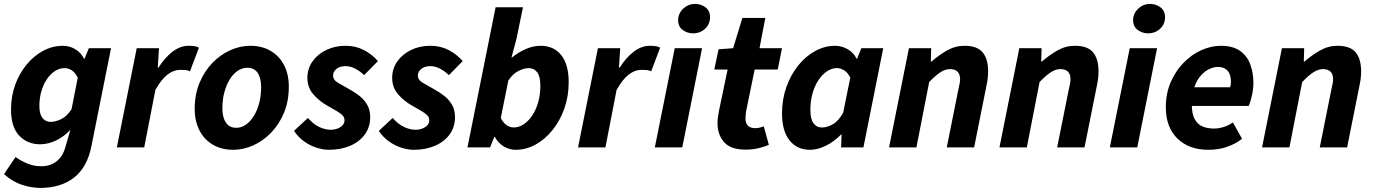

<svg xmlns="http://www.w3.org/2000/svg" viewBox="-24 -737 6868 960"><path d="M177.4 202.6Q134 202.6 86.1 187.2Q38.1 171.7 -3.8 133.5L53.8 48Q82 68.3 114.3 81.3Q146.6 94.2 181.4 94.2Q227.6 94.2 258.8 69.6Q289.9 45.1 302.4 0.2L327.9 -87.6Q295.2 -53.2 256.1 -34.4Q217 -15.6 175.8 -15.6Q113.2 -15.6 72.1 -58.8Q31.1 -102 31.1 -189.2Q31.1 -256.2 52.3 -313.9Q73.5 -371.6 110 -415.3Q146.5 -459 192.8 -483.5Q239.1 -508 290.2 -508Q324 -508 352.9 -490.7Q381.8 -473.3 396.2 -443H398.6L420.2 -496H531.2L433.5 -8.1Q412.4 99.5 346.2 151Q280 202.6 177.4 202.6ZM228.8 -127.6Q253.3 -127.6 282.1 -141.4Q311 -155.3 333.9 -191.5L364.8 -348.8Q352.2 -374.1 334.9 -385.3Q317.5 -396.5 299.6 -396.5Q274 -396.5 251.3 -382.1Q228.6 -367.7 211 -341.9Q193.4 -316.1 183.1 -281.6Q172.9 -247.2 172.9 -206.5Q172.9 -166.5 188.5 -147Q204 -127.6 228.8 -127.6Z M560.3 0 659.6 -496.1H771L764.9 -399.5H768.9Q798 -446.5 837.1 -477.3Q876.2 -508.1 918.9 -508.1Q937.7 -508.1 950.5 -505.8Q963.2 -503.5 970.7 -498.5L925.8 -380.2Q916.5 -385.7 902.7 -386.8Q889 -387.8 876.6 -387.8Q844.2 -387.8 813.4 -364Q782.6 -340.2 752.9 -287.4L697.1 0Z M1142.1 12Q1084.1 12 1040.7 -13.3Q997.4 -38.6 973.5 -84.7Q949.5 -130.8 949.5 -192.5Q949.5 -264.4 973.4 -322.2Q997.3 -380.1 1037.3 -421.7Q1077.4 -463.4 1126.9 -485.8Q1176.4 -508.1 1227.5 -508.1Q1285.6 -508.1 1328.9 -482.8Q1372.3 -457.5 1396.2 -411.4Q1420.1 -365.3 1420.1 -303.6Q1420.1 -231.7 1396.3 -173.9Q1372.4 -116.1 1332.3 -74.4Q1292.3 -32.7 1242.8 -10.4Q1193.2 12 1142.1 12ZM1157.3 -98Q1182.7 -98 1205.2 -113.5Q1227.7 -129 1244.8 -156.5Q1261.9 -184 1271.8 -221Q1281.7 -258 1281.7 -300.9Q1281.7 -346.9 1264.5 -372.5Q1247.3 -398.1 1212.4 -398.1Q1187.2 -398.1 1164.6 -383Q1142 -367.9 1124.9 -340.4Q1107.8 -313 1097.9 -276Q1087.9 -239 1087.9 -195.2Q1087.9 -150.3 1105.5 -124.2Q1123.1 -98 1157.3 -98Z M1620.5 12Q1591.3 12 1558.2 1.3Q1525.2 -9.4 1495.8 -30.6Q1466.5 -51.8 1446.1 -82.6L1515.5 -147.3Q1542.9 -115.5 1572.8 -101.8Q1602.7 -88.2 1629.5 -88.2Q1648 -88.2 1663.9 -94.3Q1679.8 -100.5 1689.2 -111Q1698.5 -121.5 1698.5 -135.2Q1698.5 -149.6 1688.9 -159.9Q1679.4 -170.2 1659.8 -181.6Q1640.2 -192.9 1611 -209.6Q1571.5 -232 1542.2 -266Q1512.9 -299.9 1512.9 -347.2Q1512.9 -393.4 1538.5 -429.8Q1564.1 -466.2 1607.5 -487.2Q1651 -508.1 1703.6 -508.1Q1754.5 -508.1 1795.1 -486.9Q1835.7 -465.8 1865.6 -431.6L1796.5 -361.3Q1777.2 -380.3 1753 -393.3Q1728.9 -406.3 1703.3 -406.3Q1675.4 -406.3 1658.4 -392.6Q1641.4 -378.8 1641.4 -359.8Q1641.4 -336.6 1667 -322.5Q1692.7 -308.4 1723.2 -290.4Q1751.9 -274.9 1775.4 -255.9Q1799 -236.8 1813 -211.3Q1827 -185.8 1827 -151.1Q1827 -102.3 1800.6 -65.4Q1774.1 -28.6 1727.3 -8.3Q1680.4 12 1620.5 12Z M2044.5 12Q2015.3 12 1982.2 1.3Q1949.2 -9.4 1919.8 -30.6Q1890.5 -51.8 1870.1 -82.6L1939.5 -147.3Q1966.9 -115.5 1996.8 -101.8Q2026.7 -88.2 2053.5 -88.2Q2072 -88.2 2087.9 -94.3Q2103.8 -100.5 2113.2 -111Q2122.5 -121.5 2122.5 -135.2Q2122.5 -149.6 2112.9 -159.9Q2103.4 -170.2 2083.8 -181.6Q2064.2 -192.9 2035 -209.6Q1995.5 -232 1966.2 -266Q1936.9 -299.9 1936.9 -347.2Q1936.9 -393.4 1962.5 -429.8Q1988.1 -466.2 2031.5 -487.2Q2075 -508.1 2127.6 -508.1Q2178.5 -508.1 2219.1 -486.9Q2259.7 -465.8 2289.6 -431.6L2220.5 -361.3Q2201.2 -380.3 2177 -393.3Q2152.9 -406.3 2127.3 -406.3Q2099.4 -406.3 2082.4 -392.6Q2065.4 -378.8 2065.4 -359.8Q2065.4 -336.6 2091 -322.5Q2116.7 -308.4 2147.2 -290.4Q2175.9 -274.9 2199.4 -255.9Q2223 -236.8 2237 -211.3Q2251 -185.8 2251 -151.1Q2251 -102.3 2224.6 -65.4Q2198.1 -28.6 2151.3 -8.3Q2104.4 12 2044.5 12Z M2554.6 12Q2521.4 12 2493.2 -5.9Q2465 -23.8 2450 -53.2H2447.6L2426.3 0H2313.3L2454 -700.6H2590.8L2558.3 -542.3L2533.4 -449.2H2535.4Q2568.6 -476.3 2605.6 -492.2Q2642.5 -508.1 2679.5 -508.1Q2745 -508.1 2782.2 -461.2Q2819.5 -414.4 2819.5 -326.2Q2819.5 -255.6 2797.6 -193.9Q2775.7 -132.3 2738.2 -86.1Q2700.7 -39.8 2653.4 -13.9Q2606.2 12 2554.6 12ZM2545 -99.7Q2571.1 -99.7 2594.8 -115.7Q2618.6 -131.7 2637.4 -159.8Q2656.3 -187.9 2667 -226.2Q2677.8 -264.4 2677.8 -308.7Q2677.8 -354.2 2662.1 -375.3Q2646.4 -396.4 2619.8 -396.4Q2596.8 -396.4 2568.4 -382.3Q2540.1 -368.2 2517.5 -334.1L2480 -147.2Q2491.7 -122.9 2509 -111.3Q2526.3 -99.7 2545 -99.7Z M2866.3 0 2965.6 -496.1H3077L3070.9 -399.5H3074.9Q3104 -446.5 3143.1 -477.3Q3182.2 -508.1 3224.9 -508.1Q3243.7 -508.1 3256.5 -505.8Q3269.2 -503.5 3276.7 -498.5L3231.8 -380.2Q3222.5 -385.7 3208.7 -386.8Q3195 -387.8 3182.6 -387.8Q3150.2 -387.8 3119.4 -364Q3088.6 -340.2 3058.9 -287.4L3003.1 0Z M3250.2 0 3349.7 -496H3486.4L3387.3 0ZM3440.7 -570.3Q3413.1 -570.3 3389.8 -587Q3366.6 -603.6 3366.6 -636.2Q3366.6 -669.1 3391.7 -693.3Q3416.8 -717.4 3452 -717.4Q3480.5 -717.4 3503.3 -700.4Q3526.2 -683.3 3526.2 -651.2Q3526.2 -616.2 3501.6 -593.3Q3477 -570.3 3440.7 -570.3Z M3703.1 11.1Q3629.4 11.1 3596.5 -26.2Q3563.6 -63.5 3563.6 -120.5Q3563.6 -136.2 3565.7 -151.6Q3567.8 -167 3570.8 -182.6L3614 -389.2H3547.4L3568.8 -490.5L3641.6 -496L3687.9 -647.4H3802.5L3773.6 -496H3886L3864.7 -389.2H3749.2L3705.9 -177.4Q3704.9 -168.4 3704.2 -160.7Q3703.4 -153 3703.4 -144.1Q3703.4 -120.4 3716.2 -108.3Q3728.9 -96.2 3751.4 -96.2Q3763.7 -96.2 3774.6 -98.9Q3785.5 -101.6 3794.9 -105L3820.3 -12.9Q3800.6 -3.9 3770 3.6Q3739.4 11.1 3703.1 11.1Z M4026.1 12Q3961 12 3923.5 -35.3Q3886.1 -82.7 3886.1 -169.8Q3886.1 -240.8 3908.1 -302.4Q3930.1 -363.9 3967.4 -410Q4004.6 -456 4052.1 -482Q4099.6 -508 4151.2 -508Q4185 -508 4214.9 -490.7Q4244.8 -473.3 4259.2 -443H4261.2L4282.7 -496H4392.2L4293.1 0H4181.6L4183.8 -64.6H4181.4Q4147.9 -29.8 4106.3 -8.9Q4064.7 12 4026.1 12ZM4085.8 -99.5Q4111 -99.5 4139.5 -115.4Q4168 -131.2 4191.8 -173L4227.3 -348.8Q4215.2 -374.1 4196.9 -385.3Q4178.5 -396.5 4160.6 -396.5Q4134.6 -396.5 4110.9 -380.5Q4087.1 -364.6 4068.3 -336.3Q4049.4 -308 4038.6 -269.9Q4027.9 -231.8 4027.9 -187.6Q4027.9 -142 4043.5 -120.8Q4059 -99.5 4085.8 -99.5Z M4421.3 0 4520.6 -496.1H4632L4629.9 -429.7H4633.9Q4670.1 -461.2 4711.1 -484.7Q4752.1 -508.1 4799.3 -508.1Q4861.3 -508.1 4888.9 -475.6Q4916.6 -443.1 4916.6 -380.6Q4916.6 -364.2 4914.7 -346.4Q4912.7 -328.5 4908.6 -310L4846.6 0H4709.8L4768.5 -292.8Q4771.9 -308.4 4774.2 -319.3Q4776.5 -330.3 4776.5 -340.3Q4776.5 -365.9 4763.7 -378.7Q4751 -391.5 4726.1 -391.5Q4702.9 -391.5 4678.5 -376Q4654.1 -360.4 4621.9 -326.7L4558.1 0Z M4973.3 0 5072.6 -496.1H5184L5181.9 -429.7H5185.9Q5222.1 -461.2 5263.1 -484.7Q5304.1 -508.1 5351.3 -508.1Q5413.3 -508.1 5440.9 -475.6Q5468.6 -443.1 5468.6 -380.6Q5468.6 -364.2 5466.7 -346.4Q5464.7 -328.5 5460.6 -310L5398.6 0H5261.8L5320.5 -292.8Q5323.9 -308.4 5326.2 -319.3Q5328.5 -330.3 5328.5 -340.3Q5328.5 -365.9 5315.7 -378.7Q5303 -391.5 5278.1 -391.5Q5254.9 -391.5 5230.5 -376Q5206.1 -360.4 5173.9 -326.7L5110.1 0Z M5525.2 0 5624.7 -496H5761.4L5662.3 0ZM5715.7 -570.3Q5688.1 -570.3 5664.8 -587Q5641.6 -603.6 5641.6 -636.2Q5641.6 -669.1 5666.7 -693.3Q5691.8 -717.4 5727 -717.4Q5755.5 -717.4 5778.3 -700.4Q5801.2 -683.3 5801.2 -651.2Q5801.2 -616.2 5776.6 -593.3Q5752 -570.3 5715.7 -570.3Z M6017.6 12Q5920.7 12 5862.9 -44.5Q5805.1 -100.9 5805.1 -200.5Q5805.1 -269.5 5829.4 -325.8Q5853.8 -382 5893.7 -423Q5933.6 -464 5982.5 -486Q6031.4 -508 6080.5 -508Q6140.2 -508 6175.8 -482.9Q6211.4 -457.8 6227.2 -415.7Q6243 -373.6 6243 -322Q6243 -298.3 6238.8 -275.7Q6234.7 -253.2 6229.4 -235Q6224 -216.9 6219.6 -207.3H5906.6L5917.3 -300.7H6126.6Q6129 -308.4 6129.8 -314.6Q6130.6 -320.8 6130.6 -329.1Q6130.6 -349.2 6124.5 -365.8Q6118.4 -382.4 6103.7 -392.3Q6089 -402.3 6064 -402.3Q6045.4 -402.3 6023 -392.1Q6000.6 -381.9 5980.7 -359.8Q5960.7 -337.6 5947.9 -301.9Q5935 -266.2 5935 -215.1Q5935 -167.5 5949.5 -141.2Q5964 -114.9 5989.1 -104.5Q6014.2 -94.2 6046.3 -94.2Q6070.8 -94.2 6096.6 -102.8Q6122.3 -111.5 6140.5 -124.8L6186.3 -43.1Q6155.8 -18.6 6112.5 -3.3Q6069.3 12 6017.6 12Z M6286.3 0 6385.6 -496.1H6497L6494.9 -429.7H6498.9Q6535.1 -461.2 6576.1 -484.7Q6617.1 -508.1 6664.3 -508.1Q6726.3 -508.1 6753.9 -475.6Q6781.6 -443.1 6781.6 -380.6Q6781.6 -364.2 6779.7 -346.4Q6777.7 -328.5 6773.6 -310L6711.6 0H6574.8L6633.5 -292.8Q6636.9 -308.4 6639.2 -319.3Q6641.5 -330.3 6641.5 -340.3Q6641.5 -365.9 6628.7 -378.7Q6616 -391.5 6591.1 -391.5Q6567.9 -391.5 6543.5 -376Q6519.1 -360.4 6486.9 -326.7L6423.1 0Z"/></svg>

Font: Source Sans 3 VF
Style: Italic
Weight: 200
Italic angle: -11°
Designer: Paul D. Hunt
Foundry: Adobe Systems Incorporated
Version: Version 3.042;hotconv 1.0.118;makeotfexe 2.5.65603